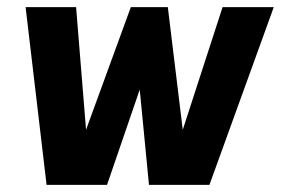

<svg xmlns="http://www.w3.org/2000/svg" viewBox="-20 -520 790 540"><path d="M111 0 52 -500H194L222 -155L348 -500H452L494 -155L606 -500H750L569 0H399L373 -268L281 0Z"/></svg>

Font: Haskoy ExtraBold
Style: Italic
Weight: 800
Designer: Ertekin Erdin
Foundry: Ertekin Erdin
Version: Version 2.000; ttfautohint (v1.8.4.7-5d5b)